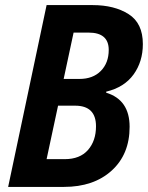

<svg xmlns="http://www.w3.org/2000/svg" viewBox="-20 -734 582 754"><path d="M231 0Q348 0 418.5 -64Q489 -128 489 -236Q489 -342 397 -370V-374Q468 -391 504.5 -441.5Q541 -492 541 -561Q541 -643 485 -678.5Q429 -714 344 -714H163L12 0ZM269 -606H328Q407 -606 407 -538Q407 -487 376 -455.5Q345 -424 292 -424H230ZM208 -319H275Q357 -319 357 -238Q357 -181 325.5 -145Q294 -109 234 -109H163Z"/></svg>

Font: Noto Sans UI SemiCondensed
Style: Bold Italic
Weight: 700
Width: 4
Designer: Monotype Design Team
Foundry: Monotype Imaging Inc.
Version: 1.001